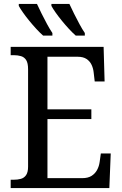

<svg xmlns="http://www.w3.org/2000/svg" viewBox="-20 -951 618 971"><path d="M34 0V-42H49Q69 -42 85.5 -46.5Q102 -51 112 -65.5Q122 -80 122 -108V-601Q122 -632 112.5 -647Q103 -662 86.5 -667Q70 -672 49 -672H34V-714H504L509 -539H459L454 -582Q452 -604 443.5 -622.5Q435 -641 418 -652.5Q401 -664 373 -664H220V-398H442V-349H220V-50H395Q425 -50 443 -61.5Q461 -73 471 -91.5Q481 -110 484 -132L490 -175H540L533 0ZM363 -771Q347 -785 329 -804.5Q311 -824 293 -846Q275 -868 261 -888Q247 -908 240 -921V-931H331Q341 -909 354.5 -882Q368 -855 382 -829Q396 -803 409 -784V-771ZM198 -771Q182 -785 164 -804.5Q146 -824 128 -846Q110 -868 96 -888Q82 -908 75 -921V-931H167Q177 -909 190.5 -882Q204 -855 218 -829Q232 -803 245 -784V-771Z"/></svg>

Font: Noto Serif SemiCondensed
Style: Regular
Weight: 400
Width: 4
Designer: Monotype Design Team
Foundry: Monotype Imaging Inc.
Version: Version 2.013